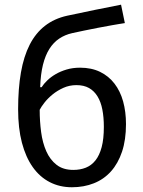

<svg xmlns="http://www.w3.org/2000/svg" viewBox="-20 -787 610 817"><path d="M57.1 -321.8Q57.1 -410.2 69.1 -478.8Q81.1 -547.4 106.4 -596.9Q131.8 -646.5 171.4 -677.2Q210.9 -708 266.1 -720.2Q327.1 -733.4 386.2 -745.4Q445.3 -757.3 495.1 -767.1L511.2 -689Q486.8 -685.1 456.8 -679.7Q426.8 -674.3 396.2 -668.5Q365.7 -662.6 337.2 -656.7Q308.6 -650.9 287.1 -646Q256.8 -639.2 232.4 -623Q208 -606.9 190.4 -579.3Q172.9 -551.8 162.8 -511.5Q152.8 -471.2 150.9 -416H157.2Q166 -430.2 181.2 -444.8Q196.3 -459.5 216.8 -471.4Q237.3 -483.4 263.4 -491.2Q289.6 -499 320.8 -499Q369.1 -499 405.8 -481.2Q442.4 -463.4 467 -431.4Q491.7 -399.4 503.9 -355.5Q516.1 -311.5 516.1 -258.8Q516.1 -191.9 499.3 -141.6Q482.4 -91.3 452.1 -57.6Q421.9 -23.9 379.4 -7.1Q336.9 9.8 286.1 9.8Q233.9 9.8 191.7 -12Q149.4 -33.7 119.4 -75.9Q89.4 -118.2 73.2 -179.9Q57.1 -241.7 57.1 -321.8ZM292 -64Q321.3 -64 345.2 -73.5Q369.1 -83 386.2 -104.5Q403.3 -126 412.6 -160.9Q421.9 -195.8 421.9 -247.1Q421.9 -288.1 415.5 -320.8Q409.2 -353.5 395 -376.7Q380.9 -399.9 358.9 -412.4Q336.9 -424.8 305.2 -424.8Q275.4 -424.8 249.5 -413.1Q223.6 -401.4 203.4 -384.8Q183.1 -368.2 169.2 -350.3Q155.3 -332.5 148.9 -319.8Q148.9 -271 155 -225.1Q161.1 -179.2 177 -143.3Q192.9 -107.4 220.7 -85.7Q248.5 -64 292 -64Z"/></svg>

Font: Droid Sans
Style: Regular
Weight: 400
Foundry: Ascender Corporation
Version: Version 1.00 build 114